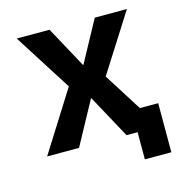

<svg xmlns="http://www.w3.org/2000/svg" viewBox="-97 -590 785 820"><g transform="rotate(-15 295.0 -180.0)"><path d="M291 -171H289L185 20H44L211 -245L49 -500H194L293 -318H295L394 -500H536L374 -245L480 -77H561V140H444V20H395Z"/></g></svg>

Font: Mplus 1p Bold
Style: Bold
Weight: 700
Version: Version 1.061